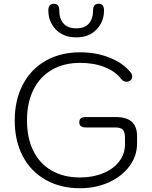

<svg xmlns="http://www.w3.org/2000/svg" viewBox="-20 -987 804 1017"><path d="M58 -349Q58 -457 101 -539Q144 -621 222.5 -665.5Q301 -710 405 -710Q489 -710 561 -681.5Q633 -653 673 -602Q680 -594 680 -581Q680 -567 669 -560Q662 -554 651 -554Q634 -554 623 -567Q593 -608 535.5 -631Q478 -654 405 -654Q318 -654 254.5 -617Q191 -580 157 -511.5Q123 -443 123 -349Q123 -256 156.5 -188Q190 -120 253.5 -83.5Q317 -47 404 -47Q472 -47 526.5 -69.5Q581 -92 611.5 -132Q642 -172 642 -223V-259Q642 -288 630.5 -300Q619 -312 590 -312H434Q400 -312 400 -339Q400 -353 408 -360Q416 -367 434 -367H593Q650 -367 678 -342Q706 -317 706 -265V-227Q706 -161 666 -107Q626 -53 557 -21.5Q488 10 404 10Q300 10 221.5 -34.5Q143 -79 100.5 -160Q58 -241 58 -349ZM236 -932Q236 -967 266 -967Q294 -967 294 -932Q294 -888 316.5 -862.5Q339 -837 384 -837Q429 -837 451 -862.5Q473 -888 473 -932Q473 -967 502 -967Q531 -967 531 -932Q531 -872 491 -830.5Q451 -789 384 -789Q316 -789 276 -830.5Q236 -872 236 -932Z"/></svg>

Font: Kodchasan Light
Style: Regular
Weight: 300
Version: Version 1.000; ttfautohint (v1.6)